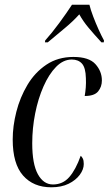

<svg xmlns="http://www.w3.org/2000/svg" viewBox="-20 -786 462 816"><path d="M198 10Q122 10 78 -40Q34 -90 34 -193Q34 -250 49.5 -311Q65 -372 96.5 -425Q128 -478 177 -511Q226 -544 292 -544Q358 -544 385.5 -513.5Q413 -483 413 -444Q413 -417 397 -397.5Q381 -378 340 -378Q343 -395 344.5 -414Q346 -433 345 -454Q344 -498 328.5 -515.5Q313 -533 285 -533Q249 -533 218.5 -502Q188 -471 165 -419Q142 -367 129.5 -304Q117 -241 117 -177Q117 -89 141 -45.5Q165 -2 205 -2Q247 -2 274.5 -33.5Q302 -65 323 -124Q328 -120 332 -112Q336 -104 336 -89Q336 -66 319 -43Q302 -20 271.5 -5Q241 10 198 10ZM172 -614Q200 -645 232 -688.5Q264 -732 286 -766H360Q365 -745 376 -716Q387 -687 399.5 -659.5Q412 -632 422 -614L421 -606H411Q379 -641 356 -668.5Q333 -696 317 -725Q290 -695 255.5 -666.5Q221 -638 183 -606H171Z"/></svg>

Font: Noto Serif Display ExtraCondensed
Style: Italic
Weight: 400
Width: 2
Italic angle: -12°
Designer: Monotype Design Team
Foundry: Monotype Imaging Inc.
Version: Version 2.009